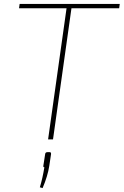

<svg xmlns="http://www.w3.org/2000/svg" viewBox="-20 -710 630 978"><path d="M587 -668H344L250 0H225L319 -668H77L80 -690H590ZM222 65H233Q241 65 240 75L231 135Q223 187 197 248L183 244Q197 198 206 142Q199 142 201 133L210 75Q211 65 222 65Z"/></svg>

Font: Exo 2.0 Thin
Style: Italic
Weight: 250
Italic angle: -8°
Designer: Natanael Gama
Version: Version 1.001;PS 001.001;hotconv 1.0.70;makeotf.lib2.5.58329